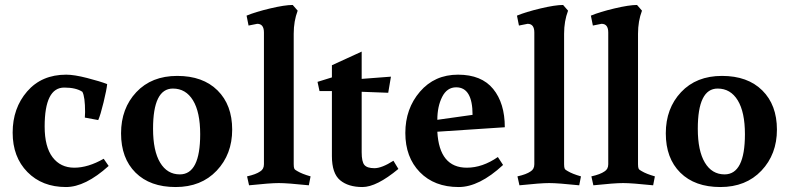

<svg xmlns="http://www.w3.org/2000/svg" viewBox="-20 -738 3183 774"><path d="M322 -264Q323 -273 323 -286Q323 -348 312 -368Q286 -385 239 -385Q160 -385 160 -228Q160 -146 192 -104Q224 -62 279.5 -62Q335 -62 398 -98L418 -69Q324 16 246 16Q150 16 90.5 -44.5Q31 -105 31 -203.5Q31 -302 89.5 -369.5Q148 -437 247 -437Q279 -437 331.5 -423.5Q384 -410 412 -399Q410 -377 397.5 -325.5Q385 -274 376 -254Z M688 16Q585 16 526.5 -42Q468 -100 468 -200.5Q468 -301 529.5 -366.5Q591 -432 694.5 -432Q798 -432 857 -373.5Q916 -315 916 -215.5Q916 -116 853.5 -50Q791 16 688 16ZM597 -219Q597 -130 625.5 -82.5Q654 -35 705 -35Q787 -35 787 -197Q787 -286 758 -333.5Q729 -381 677 -381Q597 -381 597 -219Z M1164 -602V-76Q1164 -63 1166.5 -58Q1169 -53 1179 -48Q1197 -37 1232 -27L1225 9Q1139 0 1104 0Q1069 0 984 9L976 -27Q1012 -35 1029 -47Q1044 -56 1044 -76V-607Q1044 -642 1017 -642L982 -635L974 -675Q1010 -690 1069 -704Q1128 -718 1160 -718L1180 -695Q1164 -653 1164 -602Z M1438 -124Q1438 -86 1449 -73Q1460 -60 1489.5 -60Q1519 -60 1566 -90L1586 -57Q1498 16 1441 16Q1384 16 1351 -11.5Q1318 -39 1318 -109V-371H1268L1260 -408L1318 -426V-475L1438 -530V-420L1556 -429L1545 -364L1438 -368Z M1862 -62Q1925 -62 1987 -105L2008 -73Q1912 16 1829 16Q1731 16 1672.5 -44Q1614 -104 1614 -202Q1614 -300 1673 -368.5Q1732 -437 1826.5 -437Q1921 -437 1968 -379.5Q2015 -322 2015 -225L1743 -207Q1751 -62 1862 -62ZM1885 -275Q1885 -386 1819 -386Q1782 -386 1762.5 -347.5Q1743 -309 1743 -255Z M2254 -602V-76Q2254 -63 2256.5 -58Q2259 -53 2269 -48Q2287 -37 2322 -27L2315 9Q2229 0 2194 0Q2159 0 2074 9L2066 -27Q2102 -35 2119 -47Q2134 -56 2134 -76V-607Q2134 -642 2107 -642L2072 -635L2064 -675Q2100 -690 2159 -704Q2218 -718 2250 -718L2270 -695Q2254 -653 2254 -602Z M2552 -602V-76Q2552 -63 2554.5 -58Q2557 -53 2567 -48Q2585 -37 2620 -27L2613 9Q2527 0 2492 0Q2457 0 2372 9L2364 -27Q2400 -35 2417 -47Q2432 -56 2432 -76V-607Q2432 -642 2405 -642L2370 -635L2362 -675Q2398 -690 2457 -704Q2516 -718 2548 -718L2568 -695Q2552 -653 2552 -602Z M2884 16Q2781 16 2722.5 -42Q2664 -100 2664 -200.5Q2664 -301 2725.5 -366.5Q2787 -432 2890.5 -432Q2994 -432 3053 -373.5Q3112 -315 3112 -215.5Q3112 -116 3049.5 -50Q2987 16 2884 16ZM2793 -219Q2793 -130 2821.5 -82.5Q2850 -35 2901 -35Q2983 -35 2983 -197Q2983 -286 2954 -333.5Q2925 -381 2873 -381Q2793 -381 2793 -219Z"/></svg>

Font: Buenard
Style: Bold
Weight: 700
Foundry: FontFuror
Version: Version 1.002 2011